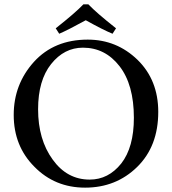

<svg xmlns="http://www.w3.org/2000/svg" viewBox="-20 -847 790 882"><path d="M513 -717 497 -692Q455 -709 374 -754Q290 -708 252 -692L236 -717Q326 -788 363 -827H386Q423 -788 513 -717ZM383 -665Q516 -665 612 -572Q707 -479 707 -333Q707 -175 610 -80Q513 15 371 15Q232 15 138 -81Q43 -176 43 -319Q43 -460 136 -563Q229 -665 383 -665ZM361 -628Q275 -628 215 -553Q155 -478 155 -345Q155 -206 222 -114Q288 -22 392 -22Q478 -22 537 -96Q595 -170 595 -306Q595 -458 529 -543Q463 -628 361 -628Z"/></svg>

Font: Shafarik
Style: Regular
Weight: 400
Version: Version 1.001; ttfautohint (v1.8.4.7-5d5b)